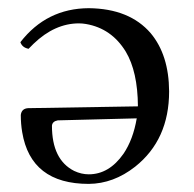

<svg xmlns="http://www.w3.org/2000/svg" viewBox="-20 -438 475 469"><path d="M314 -148.9 121.1 -144Q107.9 -141.6 106.9 -130.9Q106.9 -47.9 161.1 -20.5Q178.7 -12.2 196.8 -12.2Q246.6 -12.2 281.7 -62.5Q305.2 -97.2 314 -148.9ZM49.8 -318.8Q34.2 -321.8 29.8 -335Q93.8 -417.5 196.8 -418Q296.4 -417 348.1 -356.9Q392.6 -303.7 393.1 -214.8Q393.1 -96.7 310.1 -30.8Q257.3 10.7 196.8 11.2Q55.2 11.2 34.2 -115.2Q30.8 -135.3 30.8 -157.2Q32.7 -172.9 48.8 -173.8L316.9 -178.2Q316.4 -263.2 287.1 -312Q252.4 -368.7 189.9 -379.4Q181.2 -380.9 172.9 -380.9Q113.8 -380.9 62 -331.1Q55.7 -324.7 49.8 -318.8Z"/></svg>

Font: Linux Libertine Display O
Style: Regular
Weight: 400
Designer: Philipp H. Poll
Foundry: Philipp H. Poll
Version: Version 5.0.9